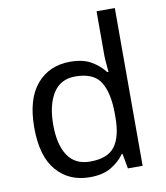

<svg xmlns="http://www.w3.org/2000/svg" viewBox="-85 -831 786 911"><g transform="rotate(-10 307.5 -375.0)"><path d="M275 10Q175 10 115 -59.5Q55 -129 55 -267Q55 -405 115.5 -475.5Q176 -546 276 -546Q338 -546 377.5 -523Q417 -500 442 -467H448Q447 -480 444.5 -505.5Q442 -531 442 -546V-760H530V0H459L446 -72H442Q418 -38 378 -14Q338 10 275 10ZM289 -63Q374 -63 408.5 -109.5Q443 -156 443 -250V-266Q443 -366 410 -419.5Q377 -473 288 -473Q217 -473 181.5 -416.5Q146 -360 146 -265Q146 -169 181.5 -116Q217 -63 289 -63Z"/></g></svg>

Font: Noto Sans Ol Chiki
Style: Regular
Weight: 400
Designer: Monotype Design Team, Lewis McGuffie
Foundry: Monotype Imaging Inc.
Version: Version 2.003